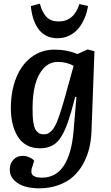

<svg xmlns="http://www.w3.org/2000/svg" viewBox="-20 -795 602 1045"><path d="M196.8 -774.9Q210.9 -725.1 234.1 -701.7Q257.3 -678.2 298.8 -678.2Q382.3 -678.2 412.1 -772.9L459 -762.2Q454.1 -729.5 441.7 -699.2Q429.2 -668.9 409.4 -643.3Q389.6 -617.7 359.4 -602.3Q329.1 -586.9 293 -586.9Q256.8 -586.9 229.5 -601.8Q202.1 -616.7 185.5 -642.3Q168.9 -668 159.9 -697.8Q150.9 -727.5 147.9 -762.2ZM396 -267.1 389.2 -268.1 368.2 -189Q336.4 -76.7 300 -32.2Q263.7 12.2 196.8 12.2Q156.2 12.2 125.5 -4.9Q94.7 -22 76.2 -52.5Q57.6 -83 48.3 -121.6Q39.1 -160.2 39.1 -206.1Q39.1 -298.8 68.1 -371.3Q97.2 -443.8 151.6 -484.4Q206.1 -524.9 276.9 -524.9Q343.8 -524.9 401.9 -501L457 -525.9L494.1 -516.1L478 -81.1Q476.1 -30.8 465.1 13.9Q454.1 58.6 431.6 98.6Q409.2 138.7 376.7 167.5Q344.2 196.3 296.9 213.1Q249.5 230 191.9 230Q151.4 230 116.7 220.2Q82 210.4 57.6 186.5Q33.2 162.6 33.2 127.9Q33.2 94.7 53 74Q72.8 53.2 104 53.2Q120.6 53.2 138.9 60.8Q157.2 68.4 166 80.1L157.2 107.9Q144.5 140.6 156.2 156.2Q168 171.9 208 171.9Q284.2 171.9 326.7 107.7Q369.1 43.5 379.9 -76.2ZM216.8 -64Q225.6 -64 233.4 -65.7Q241.2 -67.4 248.3 -72.8Q255.4 -78.1 261.2 -83.5Q267.1 -88.9 273.7 -100.1Q280.3 -111.3 285.2 -120.8Q290 -130.4 296.4 -148.2Q302.7 -166 307.6 -180.2Q312.5 -194.3 319.8 -219.2Q327.1 -244.1 332.8 -263.7Q338.4 -283.2 347.2 -315.9L380.9 -437Q341.3 -458 294.9 -458Q249.5 -458 217.8 -423.8Q186 -389.6 171.6 -334.2Q157.2 -278.8 157.2 -207Q157.2 -180.7 158 -164.3Q158.7 -147.9 161.9 -126.7Q165 -105.5 171.1 -93.3Q177.2 -81.1 188.7 -72.5Q200.2 -64 216.8 -64Z"/></svg>

Font: Literata Book SemiBold
Style: Italic
Weight: 600
Italic angle: -3°
Designer: Latin by Veronika Burian and Jose Scaglione. Greek by Irene Vlachou. Cyrillic by Vera Evstafieva
Foundry: TypeTogether
Version: Version 1.003;PS 001.003;hotconv 1.0.88;makeotf.lib2.5.64775